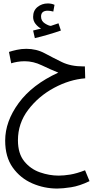

<svg xmlns="http://www.w3.org/2000/svg" viewBox="-20 -699 539 1113"><path d="M333 -522 319 -564Q301 -557 275 -549Q263 -549 240.5 -563Q218 -577 218 -603Q218 -637 257 -637Q265 -637 273 -635.5Q281 -634 289 -632L296 -671Q279 -679 257 -679Q223 -679 197.5 -658.5Q172 -638 172 -601Q172 -578 186 -560.5Q200 -543 218 -533Q208 -531 197.5 -528.5Q187 -526 172 -522L182 -478Q217 -486 259.5 -498.5Q302 -511 333 -522ZM312 394Q343 394 392 386.5Q441 379 499 351L473 288Q424 307 387 313Q350 319 320 319Q266 319 211.5 300Q157 281 120.5 236Q84 191 84 114Q84 16 143.5 -62.5Q203 -141 293 -189.5Q383 -238 474 -245L472 -314H463Q390 -314 338 -339.5Q286 -365 238.5 -390.5Q191 -416 132 -416Q104 -416 77 -410Q50 -404 32 -398L45 -332Q60 -337 80.5 -340.5Q101 -344 123 -344Q173 -344 222 -320.5Q271 -297 318 -278Q167 -209 88.5 -102Q10 5 10 116Q10 211 54 272.5Q98 334 167 364Q236 394 312 394Z"/></svg>

Font: Noto Sans Arabic Condensed
Style: Regular
Weight: 400
Width: 3
Designer: Nadine Chahine
Foundry: Monotype Imaging Inc.
Version: 1.001